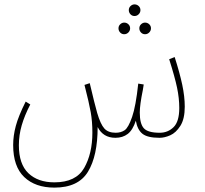

<svg xmlns="http://www.w3.org/2000/svg" viewBox="-20 -623 932 875"><path d="M822 -137Q822 -81 802 -49.5Q782 -18 756 -6.5Q730 5 707 5Q652 5 629 -13.5Q606 -32 599 -73Q585 -30 562 -12.5Q539 5 506 5Q450 5 425 -44Q425 87 381 159.5Q337 232 228 232Q141 232 90.5 184Q40 136 40 38Q40 -4 52 -49Q64 -94 97 -160L118 -147Q92 -97 79 -52Q66 -7 66 39Q66 125 109.5 166.5Q153 208 228 208Q326 208 363.5 142.5Q401 77 401 -19Q401 -69 393.5 -111.5Q386 -154 365 -236L389 -244Q411 -150 423 -108Q438 -57 455.5 -37.5Q473 -18 507 -18Q531 -18 548 -29.5Q565 -41 582 -90Q599 -139 610 -242L635 -238L631 -213Q617 -145 617 -110Q617 -59 635.5 -38.5Q654 -18 708 -18Q745 -18 771 -43.5Q797 -69 797 -131Q797 -175 787 -223Q777 -271 751 -353L776 -363Q799 -291 810.5 -237Q822 -183 822 -137ZM620 -577Q620 -566 612 -558Q604 -550 593 -550Q582 -550 574.5 -558Q567 -566 567 -577Q567 -588 575 -595.5Q583 -603 593 -603Q604 -603 612 -595.5Q620 -588 620 -577ZM573 -494Q573 -483 565 -475Q557 -467 546 -467Q535 -467 527.5 -475Q520 -483 520 -494Q520 -505 528 -512.5Q536 -520 546 -520Q557 -520 565 -512.5Q573 -505 573 -494ZM668 -494Q668 -483 660 -475Q652 -467 641 -467Q630 -467 622.5 -475Q615 -483 615 -494Q615 -505 623 -512.5Q631 -520 641 -520Q652 -520 660 -512.5Q668 -505 668 -494Z"/></svg>

Font: Noto Sans Arabic CondThin
Style: Regular
Weight: 250
Width: 3
Designer: Nadine Chahine
Foundry: Monotype Imaging Inc.
Version: Version 1.001